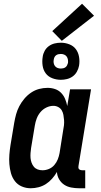

<svg xmlns="http://www.w3.org/2000/svg" viewBox="-20 -997 540 1025"><path d="M144 8Q119 8 96.5 -1.5Q74 -11 59.5 -30Q45 -49 38.5 -72.5Q32 -96 30 -121Q28 -146 30 -171.5Q32 -197 36 -222L56 -342Q60 -365 66 -387Q72 -409 83 -430Q94 -451 110 -470Q126 -489 146 -502.5Q166 -516 188.5 -522Q211 -528 234 -528Q255 -528 274 -521.5Q293 -515 306.5 -501Q320 -487 327.5 -469Q335 -451 339 -431L354 -520H466L399 -111Q398 -107 398.5 -102Q399 -97 402 -94Q405 -91 409.5 -89.5Q414 -88 418 -88H435V8H402Q381 8 360 4Q339 0 322.5 -11Q306 -22 295.5 -40Q285 -58 284 -79Q273 -60 258 -43Q243 -26 225 -14.5Q207 -3 186 2.5Q165 8 144 8ZM207 -88Q224 -88 241 -95Q258 -102 270 -116Q282 -130 288.5 -146.5Q295 -163 298 -180L317 -300Q320 -314 321.5 -328Q323 -342 322 -356Q321 -370 318.5 -383.5Q316 -397 309.5 -408Q303 -419 291 -425.5Q279 -432 265 -432Q246 -432 227.5 -423Q209 -414 196 -398.5Q183 -383 176 -364.5Q169 -346 166 -327L146 -207Q144 -193 143 -179.5Q142 -166 143 -153.5Q144 -141 148.5 -128.5Q153 -116 161 -106.5Q169 -97 181 -92.5Q193 -88 207 -88ZM305 -571Q281 -571 259 -579.5Q237 -588 224 -605.5Q211 -623 207.5 -646.5Q204 -670 208 -694Q210 -710 218.5 -725.5Q227 -741 241 -751Q255 -761 271.5 -765Q288 -769 305 -769Q328 -769 350 -760.5Q372 -752 385 -734.5Q398 -717 402 -693.5Q406 -670 402 -646Q399 -630 390.5 -614.5Q382 -599 368 -589Q354 -579 337.5 -575Q321 -571 305 -571ZM305 -631Q311 -631 317.5 -632.5Q324 -634 329.5 -638Q335 -642 338 -648Q341 -654 343 -661Q344 -670 342.5 -679Q341 -688 336 -695Q331 -702 322.5 -705.5Q314 -709 305 -709Q298 -709 291.5 -707.5Q285 -706 279.5 -702Q274 -698 271 -692Q268 -686 267 -679Q265 -670 266.5 -661Q268 -652 273 -645Q278 -638 286.5 -634.5Q295 -631 305 -631ZM310 -779 259 -831 418 -977 482 -913Z"/></svg>

Font: Iosevka Gothic
Style: Bold Italic
Weight: 700
Italic angle: -9°
Monospace: yes
Designer: Belleve Invis
Foundry: Belleve Invis
Version: Version 15.5.1; ttfautohint (v1.8.4)